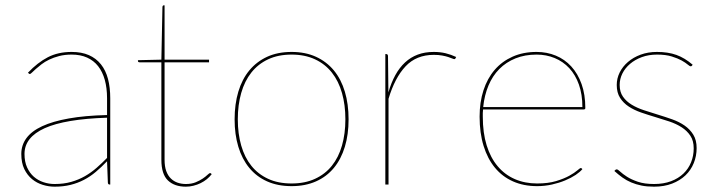

<svg xmlns="http://www.w3.org/2000/svg" viewBox="-20 -693 2698 721"><path d="M392 0Q385 0 385 -8L382 -87.5Q361 -65.5 340 -47.8Q319 -30 295.5 -17.8Q272 -5.5 245 1.2Q218 8 185 8Q163 8 140.8 1.2Q118.5 -5.5 100.5 -20.2Q82.5 -35 71.2 -58.2Q60 -81.5 60 -115Q60 -148 79.2 -174.2Q98.5 -200.5 138.2 -219Q178 -237.5 238.5 -248.2Q299 -259 382 -261V-324Q382 -362.5 373.5 -393Q365 -423.5 348.5 -444.5Q332 -465.5 307 -476.8Q282 -488 249 -488Q223 -488 202 -482.5Q181 -477 164.5 -469Q148 -461 135.8 -451.5Q123.5 -442 114.5 -434Q105.5 -426 100 -420.5Q94.5 -415 92 -415Q90 -415 87 -418L85 -420Q121 -458 159.5 -478Q198 -498 249 -498Q286.5 -498 313.8 -486Q341 -474 359 -451.5Q377 -429 385.5 -396.8Q394 -364.5 394 -324V0ZM185 -2Q219.5 -2 247.5 -10Q275.5 -18 299 -31.5Q322.5 -45 342.8 -62.8Q363 -80.5 382 -100V-251Q224.5 -246 148.2 -211.8Q72 -177.5 72 -115Q72 -85.5 81.8 -64.2Q91.5 -43 107.2 -29.2Q123 -15.5 143.2 -8.8Q163.5 -2 185 -2Z M678 8Q635 8 610.5 -15.5Q586 -39 586 -93V-459H505Q498 -459 498 -464V-467L586 -469L590 -666Q590 -668.5 591.2 -670.8Q592.5 -673 595 -673H598V-469H765V-459H598V-93Q598 -68 604.2 -50.8Q610.5 -33.5 621.5 -22.8Q632.5 -12 647 -7Q661.5 -2 678 -2Q699 -2 714.8 -8.5Q730.5 -15 741.5 -22.5Q752.5 -30 759.2 -36.5Q766 -43 769 -43Q771 -43 773 -41L775 -39Q767.5 -29 756.8 -20.2Q746 -11.5 733.2 -5.2Q720.5 1 706.2 4.5Q692 8 678 8Z M1075 -498Q1126.5 -498 1166.5 -479.8Q1206.5 -461.5 1233.8 -428.5Q1261 -395.5 1275 -348.8Q1289 -302 1289 -245Q1289 -188 1275 -141.8Q1261 -95.5 1233.8 -62.5Q1206.5 -29.5 1166.5 -11.8Q1126.5 6 1075 6Q1023 6 983.2 -11.8Q943.5 -29.5 916.2 -62.5Q889 -95.5 875 -141.8Q861 -188 861 -245Q861 -302 875 -348.8Q889 -395.5 916.2 -428.5Q943.5 -461.5 983.2 -479.8Q1023 -498 1075 -498ZM1075 -4Q1125 -4 1163 -21.5Q1201 -39 1226.2 -70.5Q1251.5 -102 1264.2 -146.5Q1277 -191 1277 -245Q1277 -299 1264.2 -343.8Q1251.5 -388.5 1226.2 -420.5Q1201 -452.5 1163 -470.2Q1125 -488 1075 -488Q1024.5 -488 986.8 -470.2Q949 -452.5 923.8 -420.5Q898.5 -388.5 885.8 -343.8Q873 -299 873 -245Q873 -191 885.8 -146.5Q898.5 -102 923.8 -70.5Q949 -39 986.8 -21.5Q1024.5 -4 1075 -4Z M1427 0V-490H1430Q1437 -490 1437 -482L1438.5 -346Q1449 -382.5 1464.5 -410.8Q1480 -439 1501 -458.5Q1522 -478 1548.8 -488Q1575.5 -498 1609 -498Q1633 -498 1653.5 -493Q1674 -488 1693 -479L1691 -475Q1690 -473.5 1689.2 -472.2Q1688.5 -471 1686 -471Q1683.5 -471 1677.8 -473.5Q1672 -476 1662.8 -479Q1653.5 -482 1640.2 -484.5Q1627 -487 1609 -487Q1543.5 -487 1503 -444Q1462.5 -401 1439 -322V0Z M1995 -498Q2033.5 -498 2067 -484.2Q2100.5 -470.5 2125.2 -443.5Q2150 -416.5 2164 -377.2Q2178 -338 2178 -287Q2178 -284.5 2176.2 -283.2Q2174.5 -282 2172 -282H1794Q1793 -275 1793 -268.5Q1793 -262 1793 -255Q1793 -194 1807.5 -147.2Q1822 -100.5 1848.8 -68.8Q1875.5 -37 1913.2 -20.5Q1951 -4 1997 -4Q2038.5 -4 2068.2 -13Q2098 -22 2117.8 -33Q2137.5 -44 2147.8 -53Q2158 -62 2161 -62Q2163 -62 2165 -60L2167 -58Q2158.5 -47.5 2141.8 -36.2Q2125 -25 2102.2 -15.5Q2079.5 -6 2052.5 0Q2025.5 6 1997 6Q1946.5 6 1906.5 -11.8Q1866.5 -29.5 1838.8 -63Q1811 -96.5 1796 -145Q1781 -193.5 1781 -255Q1781 -309 1795.5 -353.8Q1810 -398.5 1837.5 -430.5Q1865 -462.5 1904.8 -480.2Q1944.5 -498 1995 -498ZM1995 -488Q1951 -488 1915.8 -473.8Q1880.5 -459.5 1855 -433.8Q1829.5 -408 1814.2 -371.5Q1799 -335 1794.5 -291H2167Q2167 -338.5 2154 -375.2Q2141 -412 2117.8 -437Q2094.5 -462 2063 -475Q2031.5 -488 1995 -488Z M2579 -447Q2577 -444 2574 -444Q2570 -444 2562.2 -450.8Q2554.5 -457.5 2539.8 -465.8Q2525 -474 2502.5 -481Q2480 -488 2447 -488Q2416 -488 2390.2 -478.5Q2364.5 -469 2346 -453.2Q2327.5 -437.5 2317.2 -417Q2307 -396.5 2307 -374Q2307 -347.5 2319.5 -329.8Q2332 -312 2352.2 -299.8Q2372.5 -287.5 2398.5 -279Q2424.5 -270.5 2451.5 -262.2Q2478.5 -254 2504.5 -244.8Q2530.5 -235.5 2550.8 -221.5Q2571 -207.5 2583.5 -187.2Q2596 -167 2596 -137Q2596 -107 2585.2 -80.5Q2574.5 -54 2554 -34.5Q2533.5 -15 2503.8 -3.5Q2474 8 2436 8Q2409.5 8 2388.8 3.8Q2368 -0.5 2350.2 -8Q2332.5 -15.5 2317.2 -26.5Q2302 -37.5 2287 -51L2290 -54Q2291.5 -55.5 2292.5 -56.2Q2293.5 -57 2296 -57Q2300 -57 2309 -48.5Q2318 -40 2334.2 -29.5Q2350.5 -19 2375.2 -10.5Q2400 -2 2436 -2Q2472 -2 2499.8 -12.5Q2527.5 -23 2546.5 -41.2Q2565.5 -59.5 2575.2 -83.8Q2585 -108 2585 -136Q2585 -164.5 2572.5 -183.2Q2560 -202 2539.8 -215Q2519.5 -228 2493.5 -236.8Q2467.5 -245.5 2440.5 -253.5Q2413.5 -261.5 2387.5 -270.5Q2361.5 -279.5 2341.2 -292.8Q2321 -306 2308.5 -325.5Q2296 -345 2296 -374Q2296 -398.5 2307 -420.8Q2318 -443 2338 -460.2Q2358 -477.5 2385.8 -487.8Q2413.5 -498 2447 -498Q2488.5 -498 2520 -486.8Q2551.5 -475.5 2581 -450Z"/></svg>

Font: Lato Hairline
Style: Regular
Weight: 250
Designer: Lukasz Dziedzic
Foundry: Lukasz Dziedzic
Version: Version 1.104; Western+Polish opensource